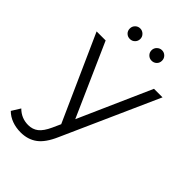

<svg xmlns="http://www.w3.org/2000/svg" viewBox="-286 -815 1112 1112"><g transform="rotate(45 270.0 -259.0)"><path d="M548 -526 285 63Q253 137 211 168Q169 199 110 199Q72 199 39 187Q6 175 -18 151L15 98Q55 138 111 138Q147 138 172.5 118Q198 98 220 50L243 -1L8 -526H82L280 -79L478 -526ZM132 -674Q132 -692 144.5 -704.5Q157 -717 175 -717Q192 -717 205 -704.5Q218 -692 218 -674Q218 -656 205.5 -643.5Q193 -631 175 -631Q157 -631 144.5 -643Q132 -655 132 -674ZM353 -717Q371 -717 383.5 -704.5Q396 -692 396 -674Q396 -655 383.5 -643Q371 -631 353 -631Q335 -631 322.5 -643.5Q310 -656 310 -674Q310 -692 323 -704.5Q336 -717 353 -717Z"/></g></svg>

Font: APTA Sans Regular
Style: Regular
Weight: 400
Version: Version 7.200